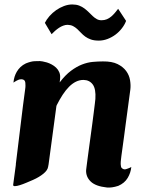

<svg xmlns="http://www.w3.org/2000/svg" viewBox="-20 -833 666 861"><path d="M181.2 -730.5Q189 -746.1 202.1 -761Q215.3 -775.9 231.7 -787.4Q248 -798.8 266.8 -805.9Q285.6 -813 304.2 -813Q321.8 -813 335.2 -807.9Q348.6 -802.7 359.1 -794.7Q369.6 -786.6 378.7 -777.6Q387.7 -768.6 396.2 -760.5Q404.8 -752.4 414.1 -747.3Q423.3 -742.2 435.1 -742.2Q448.7 -742.2 459.5 -746.8Q470.2 -751.5 479 -759Q487.8 -766.6 495.4 -775.6Q502.9 -784.7 509.8 -793.5L545.4 -739.3Q539.1 -722.2 526.6 -706.1Q514.2 -689.9 497.8 -677.7Q481.4 -665.5 462.2 -658.2Q442.9 -650.9 422.9 -650.9Q401.9 -650.9 387.5 -656Q373 -661.1 362.3 -668.9Q351.6 -676.8 343.3 -685.8Q335 -694.8 326.2 -702.9Q317.4 -710.9 307.4 -716.1Q297.4 -721.2 283.2 -721.7Q273.4 -721.7 263.7 -718Q253.9 -714.4 244.6 -708.3Q235.4 -702.1 226.8 -694.6Q218.3 -687 211.4 -679.7ZM564 -81.5Q567.9 -83.5 568.8 -84.5Q566.4 -58.1 552.5 -34.9Q538.6 -11.7 510.3 0.5Q495.1 5.4 482.4 7.1Q469.7 8.8 459.5 7.8Q408.7 2.4 386.7 -19Q364.7 -40.5 366.2 -70.3Q366.2 -71.3 367.9 -84.2Q369.6 -97.2 372.3 -118.2Q375 -139.2 378.7 -166Q382.3 -192.9 386.2 -221.2Q390.1 -249.5 393.8 -277.3Q397.5 -305.2 400.4 -328.4Q403.3 -351.6 405.3 -367.7Q407.2 -383.8 407.7 -389.2Q410.6 -434.1 396 -454.1Q381.3 -474.1 354.5 -474.6Q336.9 -474.6 320.8 -466.8Q304.7 -459 289.8 -444.1Q274.9 -429.2 261 -408Q247.1 -386.7 233.9 -360.4V-359.9Q232.9 -357.9 232.9 -356.9L197.8 -95.7Q197.3 -91.3 196.3 -87.9Q195.8 -85.9 195.8 -85Q193.4 -69.3 174.6 -54Q155.8 -38.6 128.4 -26.4Q114.7 -20.5 98.6 -13.7Q82.5 -6.8 69.1 -2.7Q55.7 1.5 46.9 1.7Q38.1 2 39.1 -4.9L51.3 -95.7H50.8L83 -358.9L92.8 -432.6Q93.8 -437 93.8 -440.9Q93.8 -444.8 94.2 -448.2Q94.7 -463.9 91.1 -470.2Q87.4 -476.6 77.1 -477.5Q69.3 -478 63.2 -475.3Q57.1 -472.7 55.2 -471.7Q50.3 -469.2 45.9 -466.3Q43.5 -464.4 41 -462.9H40.5V-464.4Q43 -490.2 55.2 -511.2Q62 -522.9 72 -532.5Q82 -542 96.2 -548.8Q119.6 -558.1 135.5 -558.6Q151.4 -559.1 159.2 -559.1Q162.6 -559.1 171.1 -557.6Q179.7 -556.2 190.2 -553Q200.7 -549.8 211.7 -543.9Q222.7 -538.1 231.7 -529.5Q240.7 -521 245.8 -509Q251 -497.1 249.5 -481Q249 -478 248.8 -473.4Q248.5 -468.8 247.6 -463.4Q272.9 -496.6 298.1 -515.4Q323.2 -534.2 347.7 -543.7Q372.1 -553.2 395.8 -555.4Q419.4 -557.6 441.4 -557.6Q481.9 -558.1 507.1 -545.7Q532.2 -533.2 545.9 -514.4Q559.6 -495.6 563.2 -473.4Q566.9 -451.2 564.5 -431.6Q552.7 -346.2 543.9 -278.3Q540 -249.5 536.4 -221.4Q532.7 -193.4 529.5 -170.9Q526.4 -148.4 524.4 -134Q522.5 -119.6 522.5 -117.7Q522 -113.8 521.5 -108.2Q521 -102.5 521.2 -97.2Q521.5 -91.8 522.5 -86.9Q523.4 -82 525.9 -79.6Q534.7 -71.3 544.4 -74.2Q554.2 -77.1 564 -81.5Z"/></svg>

Font: Brush Lettering One
Style: Bold Italic
Weight: 400
Italic angle: -7°
Designer: Eben Sorkin
Foundry: Eben Sorkin
Version: Version 1.001